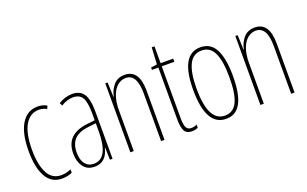

<svg xmlns="http://www.w3.org/2000/svg" viewBox="-78 -1012 2207 1379"><g transform="rotate(-20 1026.0 -323.0)"><path d="M46 -256Q46 -392 90.5 -464.5Q135 -537 215 -537Q255 -537 285 -519L275 -496Q250 -512 216 -512Q148 -512 110 -447Q72 -382 72 -257Q72 -144 105.5 -79.5Q139 -15 209 -15Q247 -15 284 -32V-6Q250 10 206 10Q126 10 86 -60Q46 -130 46 -256Z M594 -358V0H574L571 -93H569Q544 10 456 10Q399 10 370 -30Q341 -70 341 -129Q341 -206 383.5 -247Q426 -288 508 -297L568 -304V-355Q568 -443 547 -477.5Q526 -512 476 -512Q432 -512 385 -483L374 -505Q397 -520 424.5 -528.5Q452 -537 477 -537Q539 -537 566.5 -496Q594 -455 594 -358ZM507 -274Q436 -266 401.5 -230.5Q367 -195 367 -129Q367 -73 391 -42.5Q415 -12 457 -12Q568 -12 568 -220V-281Z M991 -375V0H965V-365Q965 -513 880 -513Q846 -513 817.5 -490Q789 -467 772.5 -421.5Q756 -376 756 -311V0H730V-527H748L752 -415H754Q765 -467 796 -502Q827 -537 880 -537Q991 -537 991 -375Z M1245 -25V0Q1223 10 1200 10Q1157 10 1142 -19Q1127 -48 1127 -112V-503H1078V-521L1125 -528L1132 -656H1153V-527H1249V-503H1153V-108Q1153 -58 1163.5 -36Q1174 -14 1201 -14Q1227 -14 1245 -25Z M1461 10Q1307 10 1307 -266Q1307 -537 1459 -537Q1538 -537 1574 -466.5Q1610 -396 1610 -264Q1610 -125 1573 -57.5Q1536 10 1461 10ZM1460 -15Q1524 -15 1553.5 -75.5Q1583 -136 1583 -265Q1583 -386 1554 -449Q1525 -512 1459 -512Q1394 -512 1363.5 -450Q1333 -388 1333 -266Q1333 -15 1460 -15Z M1985 -375V0H1959V-365Q1959 -513 1874 -513Q1840 -513 1811.5 -490Q1783 -467 1766.5 -421.5Q1750 -376 1750 -311V0H1724V-527H1742L1746 -415H1748Q1759 -467 1790 -502Q1821 -537 1874 -537Q1985 -537 1985 -375Z"/></g></svg>

Font: Noto Sans Display Thin Cond
Style: Regular
Weight: 250
Width: 3
Designer: Monotype Design team
Foundry: Monotype Imaging Inc.
Version: Version 1.000